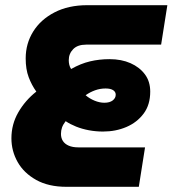

<svg xmlns="http://www.w3.org/2000/svg" viewBox="-20 -720 665 740"><path d="M236 0Q167 0 119.5 -26.5Q72 -53 48 -95.5Q24 -138 24 -187Q24 -241 50.5 -287Q77 -333 120 -367Q102 -392 90.5 -422.5Q79 -453 79 -495Q79 -552 108 -598.5Q137 -645 190.5 -672.5Q244 -700 316 -700H625L601 -548H312Q279 -548 262 -530.5Q245 -513 245 -488Q245 -479 247 -470.5Q249 -462 254 -454Q291 -475 327 -483.5Q363 -492 402 -492Q448 -492 483 -476.5Q518 -461 538.5 -433.5Q559 -406 559 -367Q559 -316 533.5 -282Q508 -248 467 -230.5Q426 -213 377 -213Q349 -213 322.5 -218Q296 -223 273.5 -232Q251 -241 233 -253Q223 -240 219 -228.5Q215 -217 215 -204Q215 -188 222.5 -176.5Q230 -165 245 -158.5Q260 -152 282 -152H539L515 0ZM382 -324Q403 -324 414.5 -333Q426 -342 426 -355Q426 -366 416 -372.5Q406 -379 387 -379Q366 -379 346.5 -372Q327 -365 310 -353Q325 -340 344.5 -332Q364 -324 382 -324Z"/></svg>

Font: MuseoModerno ExtraBold
Style: Italic
Weight: 800
Italic angle: -9°
Designer: Pablo Cosgaya, Héctor Gatti, Marcela Romero, and the Authors of The MuseoModerno Project.
Foundry: Omnibus-Type Team
Version: Version 1.003